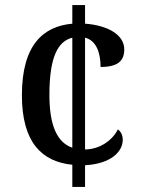

<svg xmlns="http://www.w3.org/2000/svg" viewBox="-20 -734 559 754"><path d="M264 -87V0H314V-85C417 -91 462 -139 462 -185C462 -203 455 -217 443 -226C422 -184 374 -148 314 -147V-586C358 -575 375 -527 375 -471C444 -471 468 -496 468 -540C468 -599 400 -635 314 -641V-714H264V-641C151 -631 66 -559 66 -360C66 -174 145 -99 264 -87ZM264 -586V-154C202 -175 174 -246 174 -361C174 -514 209 -572 264 -586Z"/></svg>

Font: Noto Serif Hebrew SemiCondensed Medium
Style: Regular
Weight: 500
Width: 4
Designer: Monotype Design Team
Foundry: Monotype Imaging Inc.
Version: Version 2.004